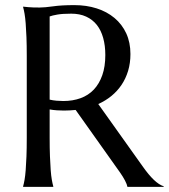

<svg xmlns="http://www.w3.org/2000/svg" viewBox="-20 -726 656 746"><path d="M172.9 -190.9Q172.9 -149.4 174.1 -118.4Q175.3 -87.4 177 -64.9Q178.7 -42.5 181.4 -27.3Q184.1 -12.2 187 -2V0H69.8V-2Q72.8 -12.2 75.4 -27.3Q78.1 -42.5 79.8 -64.9Q81.5 -87.4 82.8 -118.2Q84 -148.9 84 -190.9V-508.8Q84 -550.3 82.8 -581.3Q81.5 -612.3 79.8 -634.8Q78.1 -657.2 75.4 -672.6Q72.8 -688 69.8 -698.2V-700.2L90.3 -698.2Q99.6 -697.3 111.1 -697Q122.6 -696.8 134.8 -696.8Q153.8 -696.8 186.3 -701.4Q218.8 -706.1 269 -706.1Q315.9 -706.1 355.7 -693.4Q395.5 -680.7 424.8 -656.2Q454.1 -631.8 470.5 -596.4Q486.8 -561 486.8 -516.1Q486.8 -481 477.8 -450.9Q468.8 -420.9 452.4 -396.5Q436 -372.1 413.1 -353.3Q390.1 -334.5 361.8 -321.8L533.2 -81.1Q545.9 -63 556.9 -49.8Q567.9 -36.6 577.9 -27.1Q587.9 -17.6 597.2 -11.5Q606.4 -5.4 616.2 -2V0H475.1Q473.6 -9.3 465.6 -24.7Q457.5 -40 446.8 -55.2L273.9 -298.8Q262.7 -297.9 251.5 -297.1Q240.2 -296.4 228.5 -296.4Q214.8 -296.4 200.9 -297.4Q187 -298.3 172.9 -300.8ZM172.9 -338.9Q186 -335.9 199.7 -334.7Q213.4 -333.5 226.1 -333.5Q262.7 -333.5 293 -344.5Q323.2 -355.5 344.5 -377.9Q365.7 -400.4 377.4 -433.8Q389.2 -467.3 389.2 -512.2Q389.2 -548.8 380.9 -578.6Q372.6 -608.4 356.2 -629.2Q339.8 -649.9 314.9 -661.4Q290 -672.9 256.8 -672.9Q223.1 -672.9 203.1 -669.4Q183.1 -666 172.9 -662.1Z"/></svg>

Font: Marcellus
Style: Regular
Weight: 400
Designer: Astigmatic (AOETI)
Foundry: Astigmatic (AOETI)
Version: Version 1.000